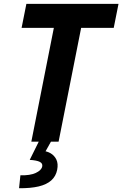

<svg xmlns="http://www.w3.org/2000/svg" viewBox="-20 -740 639 1003"><path d="M143.7 0 265.3 -614.6H407.9L286.1 0ZM92.8 -594.4 117.8 -719.7H599.1L574.1 -594.4ZM79.5 243.3 86.6 175.7Q137.1 177.2 166.8 163.4Q196.5 149.6 200.5 129.7Q203.9 113.8 187.9 105.6Q171.9 97.5 135.3 95.2L182.4 0H246.2L201.6 79.7L196.5 48Q222 48.2 243 59.9Q264 71.7 274.5 93.6Q285 115.6 278.6 147.3Q271.9 180.9 247.9 202.4Q223.8 223.9 182.1 233.9Q140.4 243.8 79.5 243.3Z"/></svg>

Font: Reddit Sans
Style: Italic
Weight: 400
Italic angle: -11.25°
Designer: Stephen Hutchings
Version: Version 1.013